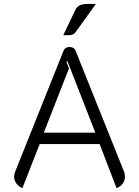

<svg xmlns="http://www.w3.org/2000/svg" viewBox="-20 -948 708 977"><path d="M52 -49Q52 -61 57 -74L303 -689Q307 -699 315 -704Q323 -709 334 -709Q345 -709 353.5 -703.5Q362 -698 365 -689L611 -75Q616 -62 616 -50Q616 -30 604.5 -14Q593 2 573 9L487 -215H182L94 9Q75 2 63.5 -14Q52 -30 52 -49ZM465 -273 323 -637 318 -634 331 -600 203 -273ZM365 -901Q372 -914 386.5 -921Q401 -928 430 -928H468L365 -785Q357 -774 345.5 -771Q334 -768 302 -769Z"/></svg>

Font: K2D ExtraLight
Style: Regular
Weight: 275
Designer: Katatrad Aksorn Co.,Ltd.
Foundry: Cadson Demak Co.,Ltd.
Version: Version 1.000; ttfautohint (v1.6)